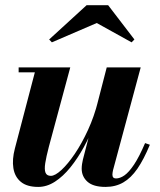

<svg xmlns="http://www.w3.org/2000/svg" viewBox="-20 -725 628 755"><path d="M130.3 10Q86 10 62 -9.9Q38 -29.7 32.6 -63.9Q27.2 -98 38.5 -141L117 -440.5H53.3V-460H256.3L172 -147.5Q161.8 -108.5 157.9 -83.4Q154 -58.3 159 -45.9Q164 -33.5 180 -33.5Q196.5 -33.5 221.6 -56.6Q246.8 -79.8 274.3 -120.4Q301.7 -161 326.1 -214.1Q350.5 -267.2 365.5 -327H380.7Q369.7 -283.5 351.5 -236.5Q333.2 -189.5 309.1 -145.6Q285 -101.7 256.5 -66.5Q228 -31.2 196.1 -10.6Q164.3 10 130.3 10ZM395 10Q346.8 10 324 -10.4Q301.2 -30.8 301.2 -62Q301.2 -70 302.6 -79.8Q304 -89.5 306 -97.5L399.7 -460H533.3L424.5 -56Q423.5 -51.5 422.8 -46.9Q422 -42.3 422 -38.5Q422 -23.3 436 -23.3Q452 -23.3 469.5 -35.5Q487 -47.8 507.3 -78.1Q527.5 -108.5 550.5 -162.3L569.3 -155.8Q545.5 -98.3 520.3 -61.6Q495 -25 464.6 -7.5Q434.3 10 395 10ZM184 -558.5 173.3 -569.8 320.5 -704.5H405.3L508.5 -569.8L497.5 -558.5L360.5 -634.5Z"/></svg>

Font: Bodoni Moda
Style: Italic
Weight: 400
Italic angle: -13°
Designer: Owen Earl
Foundry: indestructible type
Version: Version 2.005